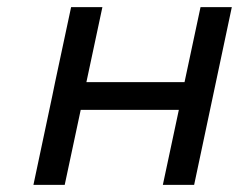

<svg xmlns="http://www.w3.org/2000/svg" viewBox="-20 -520 672 540"><path d="M74 0H162L207 -211H483L438 0H526L632 -500H544L499 -289H223L268 -500H180L135 -289L127 -250Z"/></svg>

Font: LT Wave Mono
Style: Italic
Weight: 400
Designer: Daniel Lyons
Version: Version 2.5 (Glyphs App)